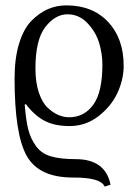

<svg xmlns="http://www.w3.org/2000/svg" viewBox="-20 -459 513 714"><path d="M439.9 -213.9Q439.9 -164.1 417 -114Q394 -64 346.4 -27.1Q298.8 9.8 238.8 9.8Q182.6 9.8 145.3 -10Q107.9 -29.8 76.2 -71.8L71.8 -69.8Q76.7 -9.8 85.4 23.7Q94.2 57.1 114 84.5Q133.8 111.8 168.9 122.3Q204.1 132.8 261.2 132.8Q372.1 132.8 391.1 228L369.1 234.9Q355 200.7 251 201.2Q125 201.2 79.6 121.1Q34.2 41 34.2 -167Q34.2 -242.2 51 -297.1Q67.9 -352.1 96.9 -381.6Q126 -411.1 158 -425Q189.9 -439 227.1 -439Q324.2 -439 382.1 -377.4Q439.9 -315.9 439.9 -213.9ZM236.8 -22.9Q293 -22.9 326.9 -69.6Q360.8 -116.2 360.8 -219.2Q360.8 -259.3 348.4 -300Q335.9 -340.8 304.9 -373.3Q273.9 -405.8 231 -405.8Q185.1 -405.8 148.4 -358.4Q111.8 -311 111.8 -204.1Q111.8 -152.3 124.5 -114.7Q137.2 -77.1 157 -58.6Q176.8 -40 196.8 -31.5Q216.8 -22.9 236.8 -22.9Z"/></svg>

Font: Linux Libertine Capitals
Style: Small Caps
Weight: 400
Designer: Philipp H. Poll
Foundry: Philipp H. Poll
Version: Version 5.1.3